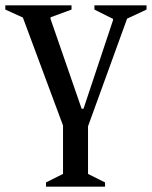

<svg xmlns="http://www.w3.org/2000/svg" viewBox="-46 -471 571 722"><path d="M127 231V215L191 183V1L40 -405L-26 -435V-451H223V-435L144 -406V-400L261 -62H268L379 -395V-400L309 -435V-451H505V-435L432 -401L285 4V183L349 215V231Z"/></svg>

Font: Spectral Medium
Style: Regular
Weight: 500
Designer: Jean-Baptiste Levee
Foundry: Production Type
Version: Version 2.001